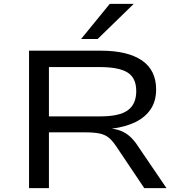

<svg xmlns="http://www.w3.org/2000/svg" viewBox="-20 -965 927 985"><path d="M129 0V-705H497Q635 -705 708 -655Q781 -605 781 -506Q781 -447 753.5 -405.5Q726 -364 675.5 -339Q625 -314 554 -305L559 -304L572 -302Q602 -296 627.5 -279.5Q653 -263 677 -231L834 0H720L575 -216Q556 -244 537.5 -259Q519 -274 491.5 -280Q464 -286 419 -286H231V0ZM231 -368H495Q593 -368 636 -399.5Q679 -431 679 -498Q679 -565 634.5 -593Q590 -621 490 -621H231ZM396 -765 543 -945H666L481 -765Z"/></svg>

Font: Nunito Sans 7pt Expanded
Style: Regular
Weight: 400
Width: 7
Designer: Vernon Adams
Foundry: Vernon Adams
Version: Version 3.101;gftools[0.9.27]